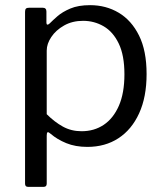

<svg xmlns="http://www.w3.org/2000/svg" viewBox="-20 -560 637 745"><path d="M145.7 -530Q160.1 -530 160.1 -515.4V-472.7Q160.1 -465.2 163.6 -464.5Q167.2 -463.8 172.9 -469.2Q184.2 -480.7 203.1 -497.2Q222 -513.7 252.7 -526.8Q283.4 -540 329.6 -540Q391.4 -540 440.8 -510.5Q490.3 -481 519.5 -422.1Q548.8 -363.2 548.8 -272.8Q548.8 -183.4 519.8 -120.2Q490.9 -57 439.4 -23.5Q388 10 319 10Q272.6 10 237.3 -4.5Q201.9 -19 177.2 -40.3Q168.1 -48.4 164.7 -46.8Q161.3 -45.2 161.3 -33.8V152.2Q161.3 165 149.8 165H88.3Q77.2 165 77.2 152.4V-514.1Q77.2 -522.8 80.6 -526.4Q83.9 -530 93.4 -530H145.7ZM161.3 -116.9Q191.7 -86.6 224.1 -68.7Q256.6 -50.8 296.5 -50.8Q345.4 -50.8 382.6 -75.7Q419.8 -100.6 441.3 -149.7Q462.8 -198.9 462.8 -271.6Q462.8 -345.5 440.7 -391.1Q418.7 -436.8 382.2 -458Q345.7 -479.2 302.3 -479.2Q260.8 -479.2 228.9 -461.2Q196.9 -443.1 179.1 -416.5Q161.3 -389.9 161.3 -363.7V-116.9Z"/></svg>

Font: Libre Franklin Thin
Style: Regular
Weight: 100
Designer: Pablo Impallari, Rodrigo Fuenzalida, Nhung Nguyen
Foundry: Impallari Type
Version: Version 3.000